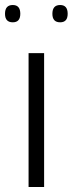

<svg xmlns="http://www.w3.org/2000/svg" viewBox="-47 -746 290 766"><path d="M67 0V-534H129V0ZM193 -657Q162 -657 162 -691Q162 -726 193 -726Q223 -726 223 -691Q223 -657 193 -657ZM4 -657Q-27 -657 -27 -691Q-27 -726 4 -726Q34 -726 34 -691Q34 -657 4 -657Z"/></svg>

Font: Georama Light
Style: Regular
Weight: 300
Designer: Jean-Baptiste Levee
Foundry: Production Type
Version: Version 1.000